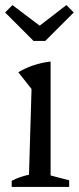

<svg xmlns="http://www.w3.org/2000/svg" viewBox="-22 -735 311 755"><path d="M24 0V-24Q39 -32 56 -38Q73 -44 92 -48L102 -385L50 -451Q79 -468 110.5 -478.5Q142 -489 177 -493V-45L250 -26V0ZM110 -574 -2 -686 27 -715 134 -634 239 -715 268 -686 156 -574Z"/></svg>

Font: Piazzolla
Style: Regular
Weight: 400
Designer: Juan Pablo del Peral
Foundry: Huerta Tipografica
Version: Version 1.330